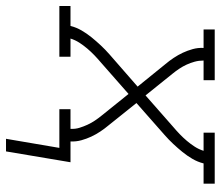

<svg xmlns="http://www.w3.org/2000/svg" viewBox="-84 -502 752 655"><g transform="rotate(90 292.5 -174.0)"><path d="M481 182H438L469 0H337V-38H404Q405 -54 400.5 -68.5Q396 -83 390 -96Q384 -109 376 -121Q368 -133 359 -144L285 -236L178 -142Q165 -131 153 -119.5Q141 -108 130 -95Q119 -82 110 -68Q101 -54 96 -38H158V0H-15V-38H53Q58 -58 68.5 -76Q79 -94 92 -110Q105 -126 119.5 -141.5Q134 -157 150 -171L260 -267L183 -362Q172 -375 162 -390Q152 -405 144.5 -421Q137 -437 132 -455Q127 -473 128 -492H65V-530H238V-492H171Q171 -476 175 -461.5Q179 -447 185 -434Q191 -421 199 -409Q207 -397 216 -386L290 -294L397 -388Q410 -399 422 -410.5Q434 -422 445 -435Q456 -448 465 -462Q474 -476 479 -492H417V-530H591V-492H522Q517 -472 506.5 -454Q496 -436 483 -420Q470 -404 455.5 -388.5Q441 -373 425 -359L316 -263L392 -168Q403 -155 413 -140Q423 -125 430.5 -109Q438 -93 443 -75Q448 -57 447 -38H518Z"/></g></svg>

Font: Iosevka Curly Slab XLtExObl
Style: Regular
Weight: 200
Width: 7
Italic angle: -9°
Monospace: yes
Designer: Belleve Invis
Foundry: Belleve Invis
Version: Version 11.0.0; ttfautohint (v1.8.3)